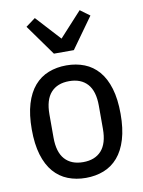

<svg xmlns="http://www.w3.org/2000/svg" viewBox="-88 -838 680 911"><g transform="rotate(-10 252.0 -382.5)"><path d="M252 12Q205 12 165.5 -3.5Q126 -19 97.5 -52Q69 -85 53.5 -136.5Q38 -188 38 -259Q38 -330 53.5 -381.5Q69 -433 97.5 -466Q126 -499 165.5 -514.5Q205 -530 252 -530Q299 -530 338.5 -514.5Q378 -499 406.5 -466Q435 -433 450.5 -381.5Q466 -330 466 -259Q466 -188 450.5 -136.5Q435 -85 406.5 -52Q378 -19 338.5 -3.5Q299 12 252 12ZM252 -64Q309 -64 340 -98.5Q371 -133 371 -203V-315Q371 -385 340 -419.5Q309 -454 252 -454Q195 -454 164 -419.5Q133 -385 133 -315V-203Q133 -133 164 -98.5Q195 -64 252 -64ZM204 -595 98 -743 144 -777 252 -659 360 -777 406 -743 300 -595Z"/></g></svg>

Font: IBM Plex Sans Cond Text
Style: Regular
Weight: 450
Width: 3
Designer: Mike Abbink, Paul van der Laan, Pieter van Rosmalen
Foundry: Bold Monday
Version: Version 1.3